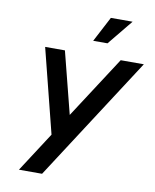

<svg xmlns="http://www.w3.org/2000/svg" viewBox="-98 -997 864 1071"><g transform="rotate(10 334.0 -461.5)"><path d="M84 0H215L668 -700H537L310 -350L221 -700H109L229 -224ZM367 -780H448L565 -923H442Z"/></g></svg>

Font: Uncut Sans Semibold Italic
Style: Regular
Weight: 600
Italic angle: -11°
Designer: Kasper Nordkvist
Foundry: UNCUT.wtf
Version: Version 1.304;Glyphs 3.2 (3246)